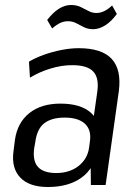

<svg xmlns="http://www.w3.org/2000/svg" viewBox="-20 -741 551 769"><path d="M342 -179 370 -376Q377 -430 353 -455Q329 -480 269 -480Q227 -480 182.5 -466.5Q138 -453 100 -430L96 -494Q123 -510 157 -522Q191 -534 227 -541Q263 -548 295 -548Q388 -548 427.5 -505Q467 -462 456 -376L403 0H344ZM172 8Q97 8 61 -30Q25 -68 34 -135L40 -182Q50 -250 97.5 -288Q145 -326 222 -326Q303 -326 344 -289.5Q385 -253 375 -185L368 -137Q359 -68 307 -30Q255 8 172 8ZM205 -48Q259 -48 295 -76.5Q331 -105 337 -151L340 -174Q347 -220 320.5 -245Q294 -270 239 -270Q187 -270 157.5 -247.5Q128 -225 121 -170L117 -148Q110 -97 132 -72.5Q154 -48 205 -48ZM169 -661Q192 -691 216 -706Q240 -721 264 -721Q286 -721 302 -713.5Q318 -706 333.5 -697.5Q349 -689 366 -689Q382 -689 397.5 -696.5Q413 -704 429 -719L448 -685Q426 -655 401.5 -639.5Q377 -624 353 -624Q332 -624 315.5 -632.5Q299 -641 284.5 -648.5Q270 -656 252 -656Q236 -656 221 -649Q206 -642 189 -627Z"/></svg>

Font: Pathway Extreme SemiCondensed
Style: Italic
Weight: 400
Width: 4
Italic angle: -8°
Version: Version 1.001;gftools[0.9.26]